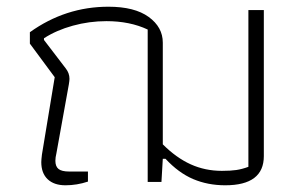

<svg xmlns="http://www.w3.org/2000/svg" viewBox="-20 -542 890 572"><path d="M103 -59Q103 -66 105 -82L143 -312L69 -412V-446Q175 -522 303 -522Q381 -522 423 -491.5Q465 -461 465 -415V-112Q505 -72 548 -52.5Q591 -33 641 -33Q667 -33 684 -35.5Q701 -38 720 -45V-512H766V-77Q766 10 651 10Q599 10 555.5 -8.5Q512 -27 473 -69H465L461 0H420V-454Q367 -479 297 -479Q246 -479 197 -465.5Q148 -452 111 -428V-423L176 -338Q187 -324 187 -307Q187 -302 185 -290L148 -85Q145 -73 145 -63Q145 -46 154.5 -38.5Q164 -31 186 -31H242V-1Q209 10 175 10Q141 10 122 -8Q103 -26 103 -59Z"/></svg>

Font: Athiti Light
Style: Regular
Weight: 300
Designer: CadsonDemak Team
Foundry: CadsonDemak
Version: Version 1.033